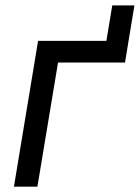

<svg xmlns="http://www.w3.org/2000/svg" viewBox="-20 -699 523 719"><path d="M378.4 -545.9 400.4 -678.7H483.4L461.4 -545.9ZM461.4 -545.9 448.2 -464.8H197.3L120.1 0H32.2L122.6 -545.9Z"/></svg>

Font: Inter Variable
Style: Italic
Weight: 400
Italic angle: -9.39999°
Designer: Rasmus Andersson
Foundry: rsms
Version: Version 4.001;git-9221beed3